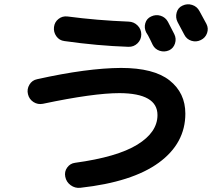

<svg xmlns="http://www.w3.org/2000/svg" viewBox="-20 -851 1040 915"><path d="M700.2 -772.5Q722.7 -783.2 745.6 -775.9Q768.6 -768.6 780.3 -747.1Q785.2 -737.3 795.4 -717.8Q805.7 -698.2 810.5 -688.5Q821.3 -667 814 -644Q806.6 -621.1 786.1 -611.3Q763.7 -601.6 741.2 -608.9Q718.8 -616.2 708 -636.7L696.3 -661.1Q684.6 -685.5 676.8 -696.3Q666 -717.8 672.4 -740.2Q678.7 -762.7 700.2 -772.5ZM930.7 -797.9Q953.1 -757.8 963.9 -736.8Q974.6 -715.8 966.8 -693.4Q959 -670.9 937 -660.2Q915 -649.4 892.1 -656.7Q869.1 -664.1 858.4 -685.5Q848.6 -705.1 826.2 -746.1Q815.4 -767.6 821.8 -791Q828.1 -814.5 849.6 -824.2Q872.1 -835 895.5 -827.6Q918.9 -820.3 930.7 -797.9ZM184.6 -356.4Q160.2 -351.6 139.6 -364.7Q119.1 -377.9 113.3 -401.9Q107.4 -425.8 120.1 -447.3Q132.8 -468.8 157.2 -473.6Q394.5 -526.4 556.6 -527.3Q712.9 -527.3 788.1 -467.8Q863.3 -408.2 863.3 -309.6Q863.3 -168 736.8 -75.7Q610.4 16.6 363.3 43.9Q337.9 46.9 316.9 31.7Q295.9 16.6 291 -8.8Q286.1 -33.2 300.3 -52.7Q314.5 -72.3 337.9 -75.2Q538.1 -102.5 634.3 -161.6Q730.5 -220.7 730.5 -302.7Q730.5 -406.2 549.8 -407.2Q424.8 -407.2 184.6 -356.4ZM301.8 -772.5Q442.4 -753.9 592.8 -748Q618.2 -747.1 635.7 -729.5Q653.3 -711.9 653.3 -687Q653.3 -662.1 635.3 -644.5Q617.2 -627 591.8 -627.9Q445.3 -632.8 287.1 -655.3Q262.7 -658.2 248.5 -678.2Q234.4 -698.2 237.3 -722.2Q240.2 -746.1 258.8 -760.7Q277.3 -775.4 301.8 -772.5Z"/></svg>

Font: Rounded-X Mgen+ 1mn bold
Style: Bold
Weight: 700
Designer: [Source Han Sans]
Ryoko NISHIZUKA  (kana & ideographs); Paul D. Hunt (Latin, Greek & Cyrillic); Wenlong ZHANG  (bopomofo
Version: Version 1.059.20150602